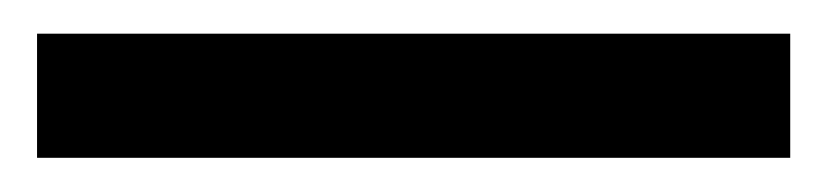

<svg xmlns="http://www.w3.org/2000/svg" viewBox="-20 -20 491 114"><path d="M449.2 73.7H2V0H449.2Z"/></svg>

Font: Shabnam FD
Style: Regular
Weight: 400
Foundry: DejaVu fonts team - Redesigned by Saber Rastikerdar - Based on Vazir font
Version: Version 5.00;October 20, 2019;FontCreator 12.0.0.2547 64-bit